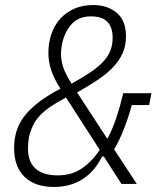

<svg xmlns="http://www.w3.org/2000/svg" viewBox="-20 -730 649 762"><path d="M392 -109H385Q357 -51 308.5 -19.5Q260 12 194 12Q119 12 77.5 -28Q36 -68 36 -143Q36 -223 84 -278Q132 -333 220 -378Q194 -418 183 -452Q172 -486 172 -520Q172 -560 184 -595Q196 -630 219 -655.5Q242 -681 275 -695.5Q308 -710 350 -710Q407 -710 443.5 -679Q480 -648 480 -586Q480 -548 466 -517.5Q452 -487 426.5 -461Q401 -435 365.5 -411.5Q330 -388 286 -363L406 -179Q427 -218 442.5 -265Q458 -312 469 -360H581L572 -313H503Q490 -265 472.5 -220Q455 -175 433 -137L523 0H462ZM342 -665Q292 -665 265 -635Q238 -605 228 -563Q222 -537 222 -514Q222 -493 230 -466Q238 -439 264 -398Q305 -421 335.5 -441Q366 -461 386.5 -482Q407 -503 417 -526.5Q427 -550 427 -580Q427 -665 342 -665ZM209 -34Q265 -34 305.5 -62Q346 -90 376 -135L242 -343Q206 -324 181 -307Q156 -290 138.5 -271.5Q121 -253 111 -232Q101 -211 95 -186Q93 -175 92 -163.5Q91 -152 91 -141Q91 -87 121.5 -60.5Q152 -34 209 -34Z"/></svg>

Font: IBM Plex Sans Condensed Light
Style: Italic
Weight: 300
Width: 3
Italic angle: -11°
Designer: Mike Abbink, Paul van der Laan, Pieter van Rosmalen
Foundry: Bold Monday
Version: Version 1.3